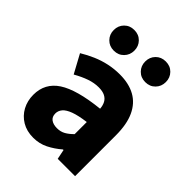

<svg xmlns="http://www.w3.org/2000/svg" viewBox="-207 -821 941 941"><g transform="rotate(45 263.5 -350.0)"><path d="M189.8 12Q144.5 12 111.2 -8Q78 -27.9 59.7 -61.8Q41.5 -95.7 41.5 -137.6Q41.5 -217.8 107.9 -261.4Q174.4 -305 321.4 -320.5Q319.9 -341.6 311.7 -357.2Q303.4 -372.9 286.5 -381.5Q269.5 -390.1 242.6 -390.1Q211.7 -390.1 179.7 -379Q147.7 -368 111.4 -347.4L59.3 -443.4Q90.8 -462.6 125 -477.4Q159.2 -492.2 195.8 -500.1Q232.4 -508 271.4 -508Q334.6 -508 378.5 -483.5Q422.3 -459 445.3 -409.3Q468.4 -359.6 468.4 -283.3V0H348.2L337.9 -50.6H333.9Q302.2 -23.2 267.1 -5.6Q232.1 12 189.8 12ZM239.2 -103.3Q264.2 -103.3 283.2 -114.1Q302.3 -124.9 321.4 -144.3V-228.2Q269 -221.3 238.7 -210Q208.4 -198.6 195.5 -183.2Q182.6 -167.8 182.6 -149Q182.6 -125.8 198.2 -114.5Q213.7 -103.3 239.2 -103.3ZM167.4 -569Q136.3 -569 116.1 -589.7Q95.9 -610.3 95.9 -640.6Q95.9 -671.1 116.1 -691.6Q136.3 -712.1 167.4 -712.1Q198.7 -712.1 218.8 -691.6Q239 -671.1 239 -640.6Q239 -610.3 218.8 -589.7Q198.7 -569 167.4 -569ZM385.6 -569Q354.4 -569 334.2 -589.7Q314 -610.3 314 -640.6Q314 -671.1 334.2 -691.6Q354.4 -712.1 385.6 -712.1Q416.9 -712.1 437 -691.6Q457.1 -671.1 457.1 -640.6Q457.1 -610.3 437 -589.7Q416.9 -569 385.6 -569Z"/></g></svg>

Font: SourceSans3VF
Style: Regular
Weight: 200
Designer: Paul D. Hunt
Foundry: Adobe
Version: Version 3.052;hotconv 1.1.0;makeotfexe 2.6.0